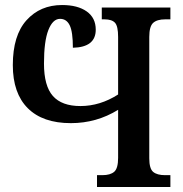

<svg xmlns="http://www.w3.org/2000/svg" viewBox="-20 -744 727 764"><path d="M366 -47H387Q419 -47 434.5 -60.5Q450 -74 450 -116V-307Q364 -254 262 -254Q150 -254 90.5 -313.5Q31 -373 31 -485Q31 -603 85.5 -663.5Q140 -724 227 -724Q289 -724 325 -698.5Q361 -673 361 -626Q361 -556 270 -554Q270 -617 257.5 -643Q245 -669 219 -669Q190 -669 172.5 -624.5Q155 -580 155 -491Q155 -402 190.5 -362Q226 -322 300 -322Q378 -322 450 -368V-597Q450 -640 437.5 -653.5Q425 -667 396 -667H385V-714H658V-667H637Q605 -667 589.5 -653Q574 -639 574 -597V-114Q574 -73 589.5 -60Q605 -47 637 -47H658V0H366Z"/></svg>

Font: Noto Serif NarrowSemiBold
Style: Regular
Weight: 600
Width: 4
Designer: Monotype Design Team
Foundry: Monotype Imaging Inc.
Version: Version 1.001